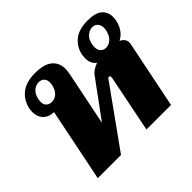

<svg xmlns="http://www.w3.org/2000/svg" viewBox="-133 -738 912 912"><g transform="rotate(-45 323.0 -282.0)"><path d="M587 -388Q615 -375 615 -350Q615 -343 614 -340L545 0H380L437 -284Q438 -287 438 -293Q438 -303 432 -303H426L209 0H53L128 -369Q95 -369 75 -389Q55 -409 55 -442Q55 -448 57 -464Q68 -512 102.5 -538Q137 -564 194 -564Q255 -564 283.5 -540.5Q312 -517 312 -475Q312 -466 308 -442L253 -172L390 -359Q404 -377 438 -390Q413 -408 413 -445Q413 -452 415 -468Q424 -511 456.5 -537.5Q489 -564 549 -564Q600 -564 623 -544Q646 -524 646 -491Q646 -476 644 -468Q632 -411 587 -388ZM519 -410Q539 -410 555 -425Q571 -440 577 -467Q579 -479 579 -483Q579 -503 568.5 -514.5Q558 -526 542 -526Q518 -526 500 -505.5Q482 -485 482 -450Q482 -431 492.5 -420.5Q503 -410 519 -410ZM214 -482Q214 -501 203.5 -511Q193 -521 177 -521Q157 -521 140.5 -506.5Q124 -492 119 -465Q117 -453 117 -449Q117 -430 127.5 -420Q138 -410 155 -410Q175 -410 190.5 -424Q206 -438 212 -465Q214 -477 214 -482Z"/></g></svg>

Font: Trirong ExtraBold
Style: Italic
Weight: 800
Italic angle: -12°
Designer: Katatrad Team
Foundry: CadsonDemak
Version: Version 1.001